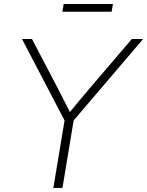

<svg xmlns="http://www.w3.org/2000/svg" viewBox="-20 -918 719 938"><path d="M240.7 0 295.4 -329.6 87.4 -727.5H136.2L262.2 -486.8Q277.3 -458 292 -428.7Q306.6 -399.4 321.3 -370.6Q345.2 -399.4 369.6 -428.7Q394 -458 418.5 -486.8L624 -727.5H679.2L339.8 -329.6L285.2 0ZM531.7 -898.4 525.4 -860.8H284.7L291 -898.4Z"/></svg>

Font: Inter Display ExtraLight
Style: Italic
Weight: 200
Italic angle: -9.39999°
Designer: Rasmus Andersson
Foundry: rsms
Version: Version 4.000;git-a52131595